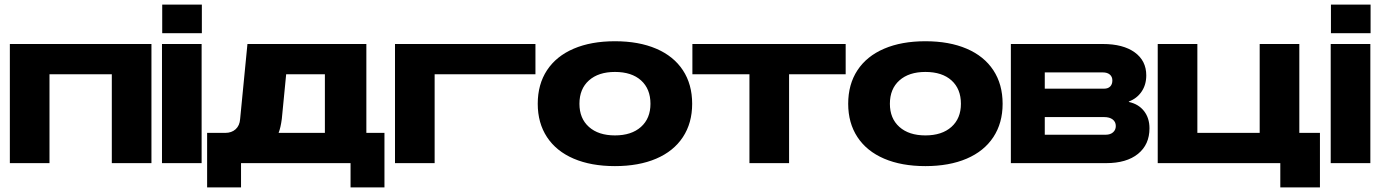

<svg xmlns="http://www.w3.org/2000/svg" viewBox="-20 -712 6025 838"><path d="M23 0V-520H641V0H468V-388H196V0Z M860 0H687V-520H860ZM861 -692V-567H688V-692Z M1579 -132H1658V106H1510V0H1032V106H884V-132H963Q991 -132 1008.5 -148Q1026 -164 1028 -192L1060 -520H1579ZM1398 -132V-388H1229L1210 -193Q1205 -155 1196 -132Z M1704 0V-520H2317V-388H1877V0Z M3001 -259Q3001 -175 2960.5 -113.5Q2920 -52 2844 -19.5Q2768 13 2664 13Q2560 13 2484 -19.5Q2408 -52 2367.5 -113.5Q2327 -175 2327 -259Q2327 -344 2367.5 -405.5Q2408 -467 2484 -499.5Q2560 -532 2664 -532Q2768 -532 2844 -499.5Q2920 -467 2960.5 -405.5Q3001 -344 3001 -259ZM2664 -121Q2736 -121 2777.5 -158Q2819 -195 2819 -259Q2819 -324 2778 -361Q2737 -398 2664 -398Q2592 -398 2550.5 -361Q2509 -324 2509 -259Q2509 -195 2550.5 -158Q2592 -121 2664 -121Z M3671 -388H3424V0H3251V-388H3002V-520H3671Z M4356 -259Q4356 -175 4315.5 -113.5Q4275 -52 4199 -19.5Q4123 13 4019 13Q3915 13 3839 -19.5Q3763 -52 3722.5 -113.5Q3682 -175 3682 -259Q3682 -344 3722.5 -405.5Q3763 -467 3839 -499.5Q3915 -532 4019 -532Q4123 -532 4199 -499.5Q4275 -467 4315.5 -405.5Q4356 -344 4356 -259ZM4019 -121Q4091 -121 4132.5 -158Q4174 -195 4174 -259Q4174 -324 4133 -361Q4092 -398 4019 -398Q3947 -398 3905.5 -361Q3864 -324 3864 -259Q3864 -195 3905.5 -158Q3947 -121 4019 -121Z M4392 -520H4793Q4882 -520 4932.5 -483.5Q4983 -447 4983 -383Q4983 -342 4962.5 -312Q4942 -282 4907 -269V-267Q4949 -258 4973 -227.5Q4997 -197 4997 -152Q4997 -81 4947 -40.5Q4897 0 4808 0H4392ZM4806 -124Q4826 -124 4838 -134.5Q4850 -145 4850 -162Q4850 -180 4836.5 -190.5Q4823 -201 4799 -201H4540V-124ZM4799 -325Q4816 -325 4825.5 -334.5Q4835 -344 4835 -361Q4835 -377 4824 -386.5Q4813 -396 4793 -396H4540V-325Z M5206 -132H5478V-520H5651V-132H5741V106H5568V0H5033V-520H5206Z M5961 0H5788V-520H5961ZM5962 -692V-567H5789V-692Z"/></svg>

Font: Non Bureau Extended
Style: Bold
Weight: 700
Width: 7
Designer: Jona Saucedo
Foundry: Non Foundry
Version: Version 1.000; ttfautohint (v1.8.4)